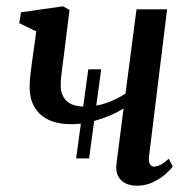

<svg xmlns="http://www.w3.org/2000/svg" viewBox="-20 -579 611 609"><path d="M221.5 -76.5 260 -359H301L262.5 -76.5ZM200.5 -547.5 182 -399Q180 -383.5 177.8 -367.2Q175.5 -351 174 -336Q172.5 -321 172.5 -308Q172.5 -277 191 -259Q209.5 -241 249 -241Q285.5 -241 317.8 -252.5Q350 -264 378 -282L413 -549.5H510L453 -85.5Q450.5 -67.5 455.2 -59Q460 -50.5 468 -50.5Q477 -50.5 488.8 -56Q500.5 -61.5 515 -75.5L528 -51Q521.5 -41.5 505.2 -27Q489 -12.5 465.5 -1.2Q442 10 414.5 10Q392.5 10 376.8 1.8Q361 -6.5 353.8 -22.2Q346.5 -38 349.5 -60L372 -235Q348.5 -220.5 320.2 -209.2Q292 -198 263 -191.5Q234 -185 206.5 -185Q142 -185 108 -216.2Q74 -247.5 74 -302.5Q74 -319 76.2 -340Q78.5 -361 81.5 -382.2Q84.5 -403.5 87 -421.5L95 -479.5L41 -505.5L46.5 -540L179.5 -559Z"/></svg>

Font: Merriweather 36pt
Style: Italic
Weight: 400
Italic angle: -7.8°
Version: Version 2.101